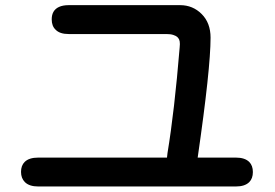

<svg xmlns="http://www.w3.org/2000/svg" viewBox="-20 -709 1040 727"><path d="M610.4 -580.1H240.2Q206.1 -580.1 190.4 -596.7Q175.8 -610.4 175.8 -635.7Q175.8 -669.9 203.1 -682.6Q217.8 -689.5 240.2 -689.5H662.1Q710 -689.5 743.7 -655.8Q777.3 -622.1 777.3 -566.4Q777.3 -449.2 728.5 -112.3H873Q907.2 -112.3 923.8 -95.7Q937.5 -82 937.5 -57.6Q937.5 -33.2 923.8 -19.5Q907.2 -2.9 873 -2.9H125Q90.8 -2.9 74.2 -19.5Q59.6 -34.2 59.6 -58.1Q59.6 -82 73.2 -95.7Q89.8 -112.3 125 -112.3H612.3L614.3 -129.9Q640.6 -289.1 660.2 -528.3L661.1 -542Q661.1 -553.7 658.2 -559.6Q655.3 -565.4 650.9 -569.3Q646.5 -573.2 636.2 -576.7Q626 -580.1 610.4 -580.1Z"/></svg>

Font: FakePearl
Style: SemiBold
Weight: 400
Version: Version 1.2